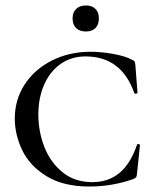

<svg xmlns="http://www.w3.org/2000/svg" viewBox="-20 -669 576 701"><path d="M462 -451Q469 -448 471 -445Q473 -442 474 -434L482 -331Q482 -328 476.5 -327Q471 -326 470 -330Q423 -463 292 -463Q241 -463 202 -436Q163 -409 141.5 -360.5Q120 -312 120 -251Q120 -189 142 -132.5Q164 -76 208.5 -40Q253 -4 317 -4Q375 -4 415.5 -37Q456 -70 480 -140Q481 -144 486 -143Q491 -142 491 -139L480 -33Q479 -25 477 -22Q475 -19 466 -15Q389 12 306 12Q211 12 149.5 -26Q88 -64 61 -121Q34 -178 34 -236Q34 -305 70 -360.5Q106 -416 169.5 -448Q233 -480 310 -480Q348 -480 391.5 -472.5Q435 -465 462 -451ZM245 -602Q245 -624 258 -636.5Q271 -649 294 -649Q316 -649 328.5 -636.5Q341 -624 341 -602Q341 -579 328.5 -566.5Q316 -554 294 -554Q271 -554 258 -566.5Q245 -579 245 -602Z"/></svg>

Font: Cormorant SC Medium
Style: Regular
Weight: 500
Designer: Christian Thalmann (Catharsis Fonts)
Foundry: Catharsis Fonts
Version: Version 4.000